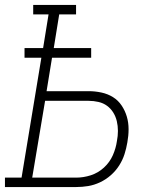

<svg xmlns="http://www.w3.org/2000/svg" viewBox="-35 -755 655 775"><path d="M-15 0V-38H52L132 -522H64V-561H139L161 -697H99V-735H272V-697H204L182 -561H333V-522H175L153 -387H323Q349 -387 374.5 -381.5Q400 -376 421 -363Q442 -350 456 -329Q470 -308 477 -284Q484 -260 484 -233.5Q484 -207 479 -180Q475 -156 467.5 -132.5Q460 -109 446 -87Q432 -65 412 -47.5Q392 -30 368.5 -19Q345 -8 321 -4Q297 0 272 0ZM95 -38H272Q302 -38 331.5 -47.5Q361 -57 384.5 -78.5Q408 -100 420.5 -128.5Q433 -157 437 -186Q441 -206 441 -226.5Q441 -247 436.5 -266Q432 -285 422 -301Q412 -317 397 -328Q382 -339 362.5 -343.5Q343 -348 323 -348H147Z"/></svg>

Font: Iosevka Etoile XLtObl
Style: Regular
Weight: 200
Italic angle: -9°
Designer: Belleve Invis
Foundry: Belleve Invis
Version: Version 15.5.2; ttfautohint (v1.8.4)